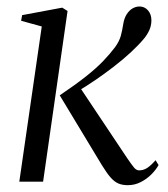

<svg xmlns="http://www.w3.org/2000/svg" viewBox="-20 -546 504 577"><path d="M38 0 105.5 -466.5 43.5 -483.5 46.5 -500.5 167 -523 183 -513 109.5 0ZM364 10.5Q348 10.5 336 5.5Q324 0.5 312.5 -12.5Q301 -25.5 286 -50L159.5 -259.5Q207 -291.5 238.5 -316.5Q270 -341.5 290.5 -363Q311 -384.5 326 -404.5Q338.5 -422 343 -438.2Q347.5 -454.5 350.5 -474.5Q353.5 -492 361 -503.5Q368.5 -515 378.5 -520.8Q388.5 -526.5 399.5 -526.5Q414.5 -526.5 424.8 -514.8Q435 -503 435 -485Q435 -469.5 428.8 -455.5Q422.5 -441.5 412 -429Q396 -410 372.8 -388.5Q349.5 -367 322 -345.8Q294.5 -324.5 266.2 -305.2Q238 -286 212.5 -271L218.5 -286L362 -71Q376 -50.5 383 -42.2Q390 -34 398 -34Q411 -34 422.2 -41.2Q433.5 -48.5 447.5 -64.5L456.5 -50Q448.5 -35.5 434.8 -21.8Q421 -8 403 1.2Q385 10.5 364 10.5Z"/></svg>

Font: Merriweather 120pt Light
Style: Italic
Weight: 300
Italic angle: -7.8°
Version: Version 2.101